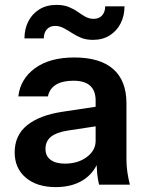

<svg xmlns="http://www.w3.org/2000/svg" viewBox="-20 -755 598 785"><path d="M385 0Q380 -20 377.5 -44Q375 -68 375 -102H371V-344Q371 -384 348.5 -404.5Q326 -425 280 -425Q235 -425 208.5 -408.5Q182 -392 176 -361H55Q63 -432 123 -476Q183 -520 284 -520Q389 -520 443 -472.5Q497 -425 497 -333V-102Q497 -78 500.5 -53Q504 -28 511 0ZM208 10Q131 10 85.5 -28.5Q40 -67 40 -132Q40 -202 91 -243Q142 -284 235 -298L394 -322V-242L256 -221Q211 -214 188.5 -196Q166 -178 166 -146Q166 -117 187 -101.5Q208 -86 245 -86Q299 -86 335 -113Q371 -140 371 -179L385 -102Q365 -47 319.5 -18.5Q274 10 208 10ZM360 -592Q332 -592 311.5 -600.5Q291 -609 273.5 -620.5Q256 -632 239.5 -640.5Q223 -649 205 -649Q184 -649 171.5 -635Q159 -621 159 -598H80Q80 -636 95.5 -667Q111 -698 140.5 -716.5Q170 -735 211 -735Q240 -735 261 -726.5Q282 -718 298 -706.5Q314 -695 329.5 -686.5Q345 -678 363 -678Q385 -678 397.5 -692Q410 -706 410 -729H489Q489 -691 473.5 -660Q458 -629 429 -610.5Q400 -592 360 -592Z"/></svg>

Font: Instrument Sans SemiBold
Style: Regular
Weight: 600
Designer: Rodrigo Fuenzalida
Foundry: fragTYPE
Version: Version 1.000;gftools[0.9.28]